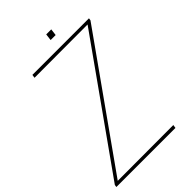

<svg xmlns="http://www.w3.org/2000/svg" viewBox="-268 -983 1080 1080"><g transform="rotate(-45 272.0 -443.0)"><path d="M359 -846ZM354 -846H314L319 -886H359ZM461 0H-9L-7 -14L523 -761L100 -760L103 -780H553L551 -766L21 -19L464 -20Z"/></g></svg>

Font: Tanohe Sans Thin
Style: Italic
Weight: 100
Designer: Village Type and Design LLC & Cristiano Sobral
Foundry: Cooper Hewitt Smithsonian Design Museum
Version: Version 1.00;September 29, 2021;FontCreator 13.0.0.2655 64-b